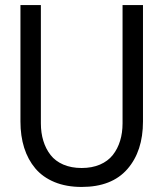

<svg xmlns="http://www.w3.org/2000/svg" viewBox="-20 -720 640 752"><path d="M540 -244.1Q540 -127.9 479 -57.9Q418 12.2 299.8 12.2Q239.7 12.2 193.6 -6.8Q147.5 -25.9 118.4 -60.3Q89.4 -94.7 74.7 -141.1Q60.1 -187.5 60.1 -244.1V-700.2H140.1V-236.8Q140.1 -199.7 149.7 -168.5Q159.2 -137.2 178 -113Q196.8 -88.9 228 -75.4Q259.3 -62 299.8 -62Q340.3 -62 371.6 -75.4Q402.8 -88.9 421.9 -113Q440.9 -137.2 450.4 -168.5Q460 -199.7 460 -236.8V-700.2H540Z"/></svg>

Font: TASA Explorer
Style: Regular
Weight: 400
Designer: Weizhong Zhang
Foundry: Local Remote
Version: Version 1.000;Glyphs 3.1.2 (3151)